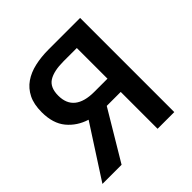

<svg xmlns="http://www.w3.org/2000/svg" viewBox="-172 -799 943 943"><g transform="rotate(-45 300.0 -327.0)"><path d="M400 0V-256H303L150 0H17L192 -271Q131 -290 93 -336Q55 -382 55 -460Q55 -515 73.5 -552Q92 -589 124.5 -611.5Q157 -634 201 -644Q245 -654 296 -654H516V0ZM308 -348H400V-561H308Q240 -561 205 -539Q170 -517 170 -460Q170 -404 205 -376Q240 -348 308 -348Z"/></g></svg>

Font: Giro Semibold
Style: Regular
Weight: 600
Designer: Paul D. Hunt
Foundry: Adobe Systems Incorporated
Version: Version 1.000;PS 1.0;hotconv 1.0.88;makeotf.lib2.5.647800